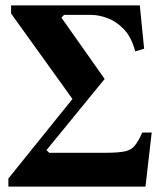

<svg xmlns="http://www.w3.org/2000/svg" viewBox="-20 -690 605 710"><path d="M367 -398 152 -135 162 -125H368Q416 -125 440.5 -130Q465 -135 478.5 -151.5Q492 -168 506 -200H541L518 0H11V-30L248 -324ZM367 -398 248 -324 21 -640V-670H497L513 -510L480 -500Q466 -553 438 -582Q410 -611 377.5 -623Q345 -635 317 -635H217L207 -625Z"/></svg>

Font: Brygada 1918
Style: Bold
Weight: 700
Designer: Mateusz Machalski | Borys Kosmynka | Przemek Hoffer
Foundry: NIEPODLEGLA 2018
Version: Version 3.006